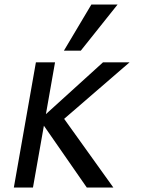

<svg xmlns="http://www.w3.org/2000/svg" viewBox="-20 -827 640 853"><path d="M175 -268.5 126.5 6H41.5L139.5 -550H224.5L184 -320L437.5 -550H555.5L265 -299L483.5 6H365.5ZM264 -602 386 -807H502.5L339 -602Z"/></svg>

Font: JuliaMono Italic
Style: Regular
Weight: 400
Italic angle: -9°
Monospace: yes
Designer: cormullion
Foundry: corm
Version: Version 0.049; ttfautohint (v1.8.4)